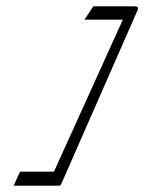

<svg xmlns="http://www.w3.org/2000/svg" viewBox="-20 -587 455 605"><path d="M23 -2 43 -46H150L367 -525H246L274 -567H407Q412 -567 414 -564Q416 -561 414 -556L173 -7Q171 -2 166 -2Z"/></svg>

Font: The Nautigal
Style: Regular
Weight: 400
Designer: Robert E. Leuschke
Foundry: Robert E. Leuschke
Version: Version 1.100; ttfautohint (v1.8.3)